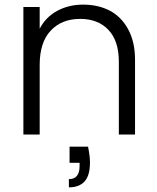

<svg xmlns="http://www.w3.org/2000/svg" viewBox="-20 -576 673 822"><path d="M277.8 51.8H356.9Q365.2 92.3 365.2 119.1Q365.2 175.8 342 200.9Q318.8 226.1 274.9 226.1V190.9Q320.8 190.9 320.8 134.8V121.1H277.8ZM488.8 0V-312Q488.8 -400.9 444.3 -448Q399.9 -495.1 323.2 -495.1Q244.1 -495.1 197 -444.8Q149.9 -394.5 149.9 -297.9V0H80.1V-545.9H149.9V-453.1Q175.8 -502.9 224.9 -529.5Q273.9 -556.2 335.9 -556.2Q399.4 -556.2 448.7 -531Q498 -505.9 528.1 -451.7Q558.1 -397.5 558.1 -319.8V0Z"/></svg>

Font: SVN-Poppins Light
Style: Regular
Weight: 300
Designer: Ninad Kale (Devanagari), Jonny Pinhorn (Latin)
Foundry: Indian Type Foundry
Version: Version 3.002 2017